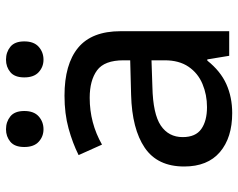

<svg xmlns="http://www.w3.org/2000/svg" viewBox="-97 -687 794 640"><g transform="rotate(-90 300.0 -367.0)"><path d="M243 10Q161 10 113 -31Q65 -72 65 -150Q65 -239 127.5 -281.5Q190 -324 304 -327L419 -330V-352Q419 -416 385.5 -440.5Q352 -465 294 -465Q210 -465 138 -424L103 -502Q143 -522 192 -535.5Q241 -549 301 -549Q406 -549 461 -503.5Q516 -458 516 -362V0H434L422 -73H418Q383 -29 339.5 -9.5Q296 10 243 10ZM263 -74Q304 -74 340 -89Q376 -104 397.5 -135.5Q419 -167 419 -215V-259L330 -256Q240 -254 201.5 -228Q163 -202 163 -155Q163 -112 190 -93Q217 -74 263 -74ZM421 -619Q397 -619 379.5 -635Q362 -651 362 -683Q362 -715 379.5 -729.5Q397 -744 421 -744Q446 -744 464 -729.5Q482 -715 482 -683Q482 -651 464 -635Q446 -619 421 -619ZM189 -619Q165 -619 147.5 -635Q130 -651 130 -683Q130 -715 147.5 -729.5Q165 -744 189 -744Q214 -744 232 -729.5Q250 -715 250 -683Q250 -651 232 -635Q214 -619 189 -619Z"/></g></svg>

Font: Noto Sans Mono Medium
Style: Regular
Weight: 500
Designer: Monotype Design Team
Foundry: Monotype Imaging Inc.
Version: Version 2.014